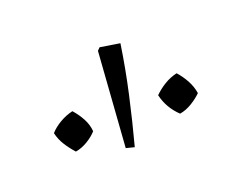

<svg xmlns="http://www.w3.org/2000/svg" viewBox="-48 -801 437 348"><g transform="rotate(-20 170.5 -627.0)"><path d="M163 -531 147 -535 160 -718 165 -723 203 -717Q196 -670 185.5 -623Q175 -576 163 -531ZM79 -631Q88 -621 94.5 -609Q101 -597 102 -584Q95 -576 83.5 -569Q72 -562 60 -560Q51 -570 44 -581Q37 -592 34 -605Q42 -614 54 -621Q66 -628 79 -631ZM280 -631Q289 -621 295.5 -609Q302 -597 304 -584Q296 -576 284.5 -569Q273 -562 261 -560Q241 -579 235 -605Q244 -614 255.5 -621Q267 -628 280 -631Z"/></g></svg>

Font: Piazzolla ExtraLight
Style: Regular
Weight: 200
Designer: Juan Pablo del Peral
Foundry: Huerta Tipografica
Version: Version 1.330